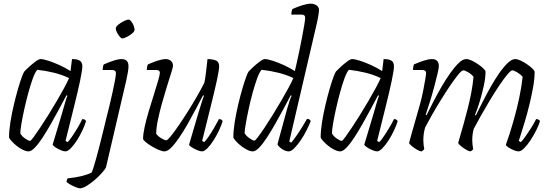

<svg xmlns="http://www.w3.org/2000/svg" viewBox="-20 -820 2973 1040"><path d="M135 0Q121 0 103 -9Q85 -18 69 -31Q53 -44 42 -56.5Q31 -69 29 -75Q29 -113 36.5 -159.5Q44 -206 55 -252.5Q66 -299 77.5 -338.5Q89 -378 98.5 -403.5Q108 -429 112 -433Q119 -441 136.5 -457Q154 -473 172 -486.5Q190 -500 199 -500Q214 -500 242 -491Q270 -482 302 -467.5Q334 -453 362 -435L370 -500Q400 -500 413 -491Q426 -482 426 -461Q426 -441 414 -383.5Q402 -326 381 -242Q360 -158 335 -57L346 -50Q355 -58 370 -80Q385 -102 400.5 -128Q416 -154 426 -175Q441 -175 446 -164Q440 -143 427 -115Q414 -87 397.5 -61Q381 -35 364 -17.5Q347 0 334 0Q325 0 309.5 -6.5Q294 -13 281 -21.5Q268 -30 265 -36L316 -206Q326 -242 334 -269Q342 -296 345 -301L340 -304Q322 -270 300 -229Q278 -188 255 -147.5Q232 -107 210 -73.5Q188 -40 168.5 -20Q149 0 135 0ZM143 -57Q147 -57 161.5 -76.5Q176 -96 197 -127.5Q218 -159 242 -197.5Q266 -236 288.5 -274.5Q311 -313 328.5 -345.5Q346 -378 354 -397Q317 -415 272.5 -426Q228 -437 182 -442Q170 -429 157.5 -394.5Q145 -360 133 -315.5Q121 -271 111 -226Q101 -181 95.5 -146.5Q90 -112 90 -98Q97 -83 115.5 -70Q134 -57 143 -57Z M413 200Q406 200 390.5 194Q375 188 360.5 179.5Q346 171 340 165Q342 151 347 146Q387 142 419 134.5Q451 127 476 115Q480 108 487.5 84Q495 60 504.5 25.5Q514 -9 523.5 -47.5Q533 -86 542 -122Q551 -158 557 -184Q564 -210 572.5 -245.5Q581 -281 589 -317.5Q597 -354 602.5 -383Q608 -412 608 -424Q608 -441 586 -441H536Q536 -458 542 -471Q569 -483 595 -491.5Q621 -500 640 -500Q656 -500 666 -491Q676 -482 676 -461Q676 -439 665 -389L554 87Q549 97 532.5 116Q516 135 494 154Q472 173 450 186.5Q428 200 413 200ZM642 -612Q636 -612 628 -622Q620 -632 613.5 -644.5Q607 -657 607 -666Q607 -675 621 -686.5Q635 -698 651.5 -706Q668 -714 677 -714Q683 -714 691 -704Q699 -694 704 -681Q709 -668 709 -659Q709 -650 696 -639Q683 -628 667 -620Q651 -612 642 -612Z M871 0Q859 0 840 -8Q821 -16 802 -27.5Q783 -39 769.5 -50Q756 -61 755 -68Q755 -94 764 -135Q773 -176 787 -222Q801 -268 814.5 -310.5Q828 -353 837 -384.5Q846 -416 846 -426Q846 -441 825 -441H775Q775 -458 781 -471Q808 -483 834 -491.5Q860 -500 879 -500Q894 -500 905.5 -490.5Q917 -481 917 -463Q917 -456 907.5 -426Q898 -396 884.5 -352.5Q871 -309 857.5 -261Q844 -213 835 -169Q826 -125 826 -95Q838 -80 855.5 -70Q873 -60 881 -60Q887 -60 904.5 -81.5Q922 -103 946.5 -138.5Q971 -174 997.5 -216Q1024 -258 1047.5 -299Q1071 -340 1087 -372Q1092 -395 1096 -430.5Q1100 -466 1104 -500Q1129 -500 1148 -493Q1167 -486 1167 -461Q1167 -441 1154.5 -383.5Q1142 -326 1121 -242Q1100 -158 1075 -57L1086 -50Q1095 -58 1110 -80Q1125 -102 1140 -128Q1155 -154 1166 -175Q1180 -175 1186 -164Q1180 -143 1167 -115Q1154 -87 1137.5 -61Q1121 -35 1104 -17.5Q1087 0 1074 0Q1065 0 1049 -6.5Q1033 -13 1019.5 -21.5Q1006 -30 1004 -36L1054 -206Q1065 -242 1073.5 -269Q1082 -296 1085 -301L1080 -304Q1062 -270 1040.5 -229Q1019 -188 996 -147.5Q973 -107 950 -73.5Q927 -40 907 -20Q887 0 871 0Z M1350 0Q1336 0 1318 -9Q1300 -18 1284 -31Q1268 -44 1257 -56.5Q1246 -69 1244 -75Q1244 -113 1251.5 -159.5Q1259 -206 1270 -252.5Q1281 -299 1292.5 -338.5Q1304 -378 1313.5 -403.5Q1323 -429 1327 -433Q1334 -441 1351.5 -457Q1369 -473 1387 -486.5Q1405 -500 1414 -500Q1429 -500 1457 -491Q1485 -482 1517 -467.5Q1549 -453 1577 -435Q1580 -446 1586.5 -475.5Q1593 -505 1601 -542.5Q1609 -580 1616 -617.5Q1623 -655 1628 -684Q1633 -713 1633 -724Q1633 -741 1613 -741H1558Q1558 -758 1564 -771Q1590 -783 1617.5 -791.5Q1645 -800 1664 -800Q1680 -800 1694 -791.5Q1708 -783 1708 -764Q1708 -759 1705 -739Q1702 -719 1696 -693L1547 -54L1557 -47Q1567 -58 1583.5 -81.5Q1600 -105 1616.5 -131.5Q1633 -158 1643 -176Q1652 -176 1657 -172Q1662 -168 1663 -164Q1655 -143 1641 -115Q1627 -87 1609.5 -61Q1592 -35 1574.5 -17.5Q1557 0 1544 0Q1526 0 1506 -14Q1486 -28 1483 -39L1536 -233Q1543 -258 1549.5 -276.5Q1556 -295 1560 -301L1555 -304Q1537 -270 1515 -229Q1493 -188 1470 -147.5Q1447 -107 1425 -73.5Q1403 -40 1383.5 -20Q1364 0 1350 0ZM1358 -58Q1362 -58 1377 -77.5Q1392 -97 1413 -128.5Q1434 -160 1457.5 -198Q1481 -236 1503.5 -274.5Q1526 -313 1543.5 -345.5Q1561 -378 1569 -397Q1532 -415 1487.5 -426Q1443 -437 1397 -442Q1385 -429 1372.5 -394.5Q1360 -360 1348 -316Q1336 -272 1326.5 -227.5Q1317 -183 1311 -148Q1305 -113 1305 -99Q1312 -85 1331 -71.5Q1350 -58 1358 -58Z M1823 0Q1809 0 1791 -9Q1773 -18 1757 -31Q1741 -44 1730 -56.5Q1719 -69 1717 -75Q1717 -113 1724.5 -159.5Q1732 -206 1743 -252.5Q1754 -299 1765.5 -338.5Q1777 -378 1786.5 -403.5Q1796 -429 1800 -433Q1807 -441 1824.5 -457Q1842 -473 1860 -486.5Q1878 -500 1887 -500Q1902 -500 1930 -491Q1958 -482 1990 -467.5Q2022 -453 2050 -435L2058 -500Q2088 -500 2101 -491Q2114 -482 2114 -461Q2114 -441 2102 -383.5Q2090 -326 2069 -242Q2048 -158 2023 -57L2034 -50Q2043 -58 2058 -80Q2073 -102 2088.5 -128Q2104 -154 2114 -175Q2129 -175 2134 -164Q2128 -143 2115 -115Q2102 -87 2085.5 -61Q2069 -35 2052 -17.5Q2035 0 2022 0Q2013 0 1997.5 -6.5Q1982 -13 1969 -21.5Q1956 -30 1953 -36L2004 -206Q2014 -242 2022 -269Q2030 -296 2033 -301L2028 -304Q2010 -270 1988 -229Q1966 -188 1943 -147.5Q1920 -107 1898 -73.5Q1876 -40 1856.5 -20Q1837 0 1823 0ZM1831 -57Q1835 -57 1849.5 -76.5Q1864 -96 1885 -127.5Q1906 -159 1930 -197.5Q1954 -236 1976.5 -274.5Q1999 -313 2016.5 -345.5Q2034 -378 2042 -397Q2005 -415 1960.5 -426Q1916 -437 1870 -442Q1858 -429 1845.5 -394.5Q1833 -360 1821 -315.5Q1809 -271 1799 -226Q1789 -181 1783.5 -146.5Q1778 -112 1778 -98Q1785 -83 1803.5 -70Q1822 -57 1831 -57Z M2263 0Q2255 0 2240 -8.5Q2225 -17 2211.5 -28Q2198 -39 2196 -46Q2199 -59 2208 -90.5Q2217 -122 2229.5 -166Q2242 -210 2256 -259Q2265 -292 2272 -327.5Q2279 -363 2283.5 -390Q2288 -417 2288 -424Q2288 -441 2266 -441H2217Q2217 -458 2222 -471Q2249 -483 2275.5 -491.5Q2302 -500 2321 -500Q2337 -500 2347 -491Q2357 -482 2357 -461Q2357 -451 2350 -421Q2343 -391 2332.5 -351.5Q2322 -312 2309.5 -271.5Q2297 -231 2286 -199L2290 -195Q2307 -230 2328 -270.5Q2349 -311 2372.5 -351.5Q2396 -392 2420 -425.5Q2444 -459 2465.5 -479.5Q2487 -500 2505 -500Q2518 -500 2535 -492Q2552 -484 2569 -472.5Q2586 -461 2597.5 -450Q2609 -439 2610 -432Q2610 -399 2600.5 -355Q2591 -311 2578 -268.5Q2565 -226 2553 -198L2557 -194Q2574 -228 2595 -269.5Q2616 -311 2639 -351.5Q2662 -392 2685.5 -425.5Q2709 -459 2731 -479.5Q2753 -500 2770 -500Q2783 -500 2800 -492Q2817 -484 2834 -472.5Q2851 -461 2862.5 -450Q2874 -439 2876 -432Q2876 -394 2867.5 -346.5Q2859 -299 2847 -250.5Q2835 -202 2822.5 -160.5Q2810 -119 2801 -91Q2792 -63 2790 -57L2801 -50Q2810 -58 2825.5 -80Q2841 -102 2857.5 -128Q2874 -154 2884 -175Q2899 -175 2905 -164Q2899 -143 2885 -115Q2871 -87 2854 -61Q2837 -35 2819.5 -17.5Q2802 0 2789 0Q2779 0 2764 -6Q2749 -12 2735.5 -20.5Q2722 -29 2720 -36Q2725 -48 2737.5 -86.5Q2750 -125 2765 -178Q2780 -231 2792.5 -290Q2805 -349 2811 -404Q2799 -418 2781 -428.5Q2763 -439 2755 -439Q2747 -439 2727 -415Q2707 -391 2682 -353.5Q2657 -316 2631 -272.5Q2605 -229 2582.5 -189Q2560 -149 2546 -122Q2542 -108 2540 -92Q2538 -76 2538 -60Q2538 -48 2539.5 -36Q2541 -24 2543 -13Q2542 -10 2538.5 -6.5Q2535 -3 2528 0Q2521 0 2506 -8.5Q2491 -17 2477.5 -28Q2464 -39 2462 -46Q2464 -54 2472 -81.5Q2480 -109 2491 -147.5Q2502 -186 2513 -230Q2524 -272 2532.5 -317Q2541 -362 2545 -404Q2534 -418 2516 -428.5Q2498 -439 2490 -439Q2481 -439 2462.5 -416.5Q2444 -394 2419.5 -358Q2395 -322 2369 -280Q2343 -238 2320.5 -198.5Q2298 -159 2283 -130Q2273 -97 2273 -60Q2273 -48 2274.5 -36Q2276 -24 2278 -13Q2276 -10 2273 -6.5Q2270 -3 2263 0Z"/></svg>

Font: Texturina 72pt 72pt ExtraLight
Style: Italic
Weight: 200
Italic angle: -11°
Designer: Guillermo Torres Carreño
Foundry: Omnibus-Type
Version: Version 1.002; ttfautohint (v1.8.3)